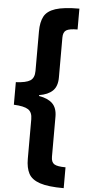

<svg xmlns="http://www.w3.org/2000/svg" viewBox="-71 -831 570 1238"><g transform="rotate(5 213.5 -212.0)"><path d="M391 369Q290 369 236.5 351Q183 333 163.5 296Q144 259 144 201V-56Q144 -101 117 -118.5Q90 -136 24 -139V-285Q90 -288 117 -305.5Q144 -323 144 -368V-625Q144 -684 163.5 -721Q183 -758 236.5 -775.5Q290 -793 391 -793V-658Q338 -658 318 -645.5Q298 -633 298 -598V-339Q298 -282 268 -253Q238 -224 181 -215V-209Q238 -200 268 -171Q298 -142 298 -85V174Q298 209 318 221.5Q338 234 391 234Z"/></g></svg>

Font: Noto Sans Kannada Condensed Black
Style: Regular
Weight: 900
Width: 3
Designer: Jelle Bosma - Monotype Design Team
Foundry: Monotype Imaging Inc.
Version: Version 2.005; ttfautohint (v1.8.4.7-5d5b)